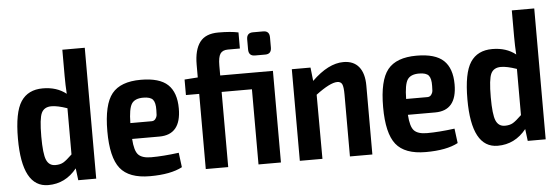

<svg xmlns="http://www.w3.org/2000/svg" viewBox="-48 -865 2979 1023"><g transform="rotate(-5 1441.5 -353.5)"><path d="M430 -700V0H334L326 -64Q265 12 173 12Q33 12 33 -248Q33 -389 71 -446.5Q109 -504 188 -504Q263 -504 313 -464Q310 -511 310 -559V-700ZM220 -91Q246 -91 263 -101Q280 -111 310 -140V-387Q258 -405 226 -405Q187 -405 172.5 -375Q158 -345 158 -249Q158 -156 172 -123.5Q186 -91 220 -91Z M732 -88Q795 -88 880 -99L890 -21Q828 12 717 12Q605 12 558 -47Q511 -106 511 -246Q511 -389 557.5 -446.5Q604 -504 712 -504Q812 -504 856.5 -462Q901 -420 901 -334Q901 -194 785 -194H639Q643 -130 663.5 -109Q684 -88 732 -88ZM717 -408Q672 -408 655 -382Q638 -356 637 -279H751Q764 -279 771.5 -289Q779 -299 780 -309Q781 -319 781 -336Q782 -376 768.5 -392Q755 -408 717 -408Z M1418 -490V0H1298V-402H1136V0H1016V-402H945V-485L1016 -490V-558Q1016 -637 1046.5 -678Q1077 -719 1146 -719Q1212 -719 1253 -710V-624H1189Q1160 -624 1148 -606Q1136 -588 1136 -543V-490ZM1330 -704H1385Q1418 -704 1418 -669V-615Q1418 -580 1385 -580H1330Q1296 -580 1296 -615V-669Q1296 -704 1330 -704Z M1796 -504Q1850 -504 1878.5 -469Q1907 -434 1907 -368V0H1787V-331Q1787 -372 1780 -386.5Q1773 -401 1754 -401Q1716 -401 1639 -343L1640 0H1519V-490H1619L1627 -418Q1715 -504 1796 -504Z M2207 -88Q2270 -88 2355 -99L2365 -21Q2303 12 2192 12Q2080 12 2033 -47Q1986 -106 1986 -246Q1986 -389 2032.5 -446.5Q2079 -504 2187 -504Q2287 -504 2331.5 -462Q2376 -420 2376 -334Q2376 -194 2260 -194H2114Q2118 -130 2138.5 -109Q2159 -88 2207 -88ZM2192 -408Q2147 -408 2130 -382Q2113 -356 2112 -279H2226Q2239 -279 2246.5 -289Q2254 -299 2255 -309Q2256 -319 2256 -336Q2257 -376 2243.5 -392Q2230 -408 2192 -408Z M2834 -700V0H2738L2730 -64Q2669 12 2577 12Q2437 12 2437 -248Q2437 -389 2475 -446.5Q2513 -504 2592 -504Q2667 -504 2717 -464Q2714 -511 2714 -559V-700ZM2624 -91Q2650 -91 2667 -101Q2684 -111 2714 -140V-387Q2662 -405 2630 -405Q2591 -405 2576.5 -375Q2562 -345 2562 -249Q2562 -156 2576 -123.5Q2590 -91 2624 -91Z"/></g></svg>

Font: Exo 2 Semi Bold Condensed
Style: Regular
Weight: 600
Width: 3
Designer: Natanael Gama
Version: Version 1.001;PS 001.001;hotconv 1.0.70;makeotf.lib2.5.58329